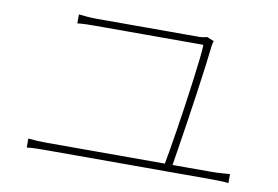

<svg xmlns="http://www.w3.org/2000/svg" viewBox="-65 -754 1130 781"><g transform="rotate(10 500.0 -363.0)"><path d="M761 -636Q759 -632 758 -627Q757 -622 756 -616Q753 -586 746 -533Q739 -480 730 -416.5Q721 -353 711.5 -290.5Q702 -228 694 -178Q686 -128 682 -102H650Q654 -123 661 -163.5Q668 -204 676 -255Q684 -306 692 -361Q700 -416 706.5 -466.5Q713 -517 717.5 -556Q722 -595 722 -614Q693 -614 642.5 -614Q592 -614 533.5 -614Q475 -614 420.5 -614Q366 -614 327.5 -614Q289 -614 280 -614Q255 -614 238.5 -613.5Q222 -613 202 -611V-648Q222 -646 238.5 -644.5Q255 -643 279 -643Q287 -643 315 -643Q343 -643 384 -643Q425 -643 471.5 -643Q518 -643 563 -643Q608 -643 644.5 -643Q681 -643 701 -643Q708 -643 714 -644Q720 -645 724.5 -646Q729 -647 732 -648ZM87 -115Q107 -113 126 -112Q145 -111 164 -111H847Q866 -111 883.5 -112.5Q901 -114 920 -115V-78Q901 -80 880.5 -80.5Q860 -81 847 -81H164Q145 -81 126.5 -80.5Q108 -80 87 -78Z"/></g></svg>

Font: Noto Sans TC
Style: Regular
Weight: 100
Designer: Ryoko NISHIZUKA 西塚涼子 (kana, bopomofo & ideographs); Paul D. Hunt (Latin, Greek & Cyrillic); Sandoll Communications 산돌커뮤니
Foundry: Adobe
Version: Version 2.004;hotconv 1.0.118;makeotfexe 2.5.65603